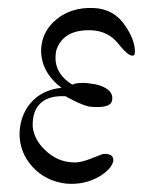

<svg xmlns="http://www.w3.org/2000/svg" viewBox="-20 -452 386 481"><path d="M314 -313Q303 -309 276 -343Q252 -373 212 -376Q139 -380 121 -326Q119 -316 119 -307Q119 -266 161 -240Q179 -248 218 -241Q241 -236 252 -226Q263 -216 261 -202Q259 -179 203 -185Q181 -190 144 -211Q86 -214 68 -174Q61 -158 62 -134Q66 -102 92 -77Q124 -45 168 -45Q184 -45 210 -55.5Q236 -66 237 -66Q264 -69 264 -50Q264 -47 262 -43Q256 -27 231 -11Q192 12 146 8Q94 2 61 -34.5Q28 -71 29 -120Q31 -162 55 -192Q84 -227 134 -232Q82 -272 83 -328Q85 -374 122 -404Q159 -434 214 -432Q266 -430 294 -387Q318 -352 318 -323Q318 -314 314 -313Z"/></svg>

Font: GFS Gazis
Style: Regular
Weight: 400
Designer: George Matthiopoulos
Foundry: George Matthiopoulos
Version: Version 1.0